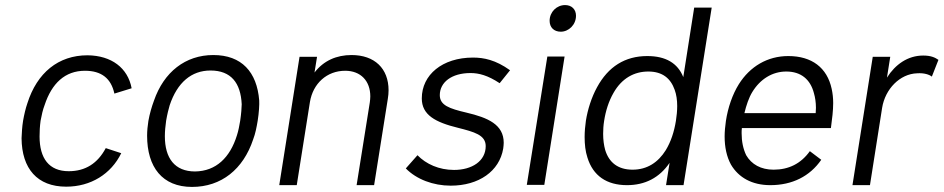

<svg xmlns="http://www.w3.org/2000/svg" viewBox="-20 -730 3720 757"><path d="M241 6C338 6 418 -44 458 -126L397 -146C365 -86 317 -55 251 -55C173 -55 136 -106 136 -192C136 -211 137 -232 140 -254C144 -276 149 -298 156 -316C184 -401 236 -451 315 -451C380 -451 418 -421 431 -361L499 -382C484 -462 420 -511 325 -512C210 -512 126 -443 88 -323C81 -303 75 -277 71 -254C67 -230 66 -206 65 -185C66 -65 127 6 241 6Z M737 7C853 7 939 -63 978 -180C987 -203 992 -230 996 -254C1001 -285 1003 -318 1002 -334C993 -446 933 -513 821 -513C711 -513 626 -446 587 -333C578 -309 570 -281 565 -253C562 -234 560 -214 560 -195C560 -71 620 7 737 7ZM749 -54C669 -54 630 -106 630 -193C630 -212 632 -233 635 -254C639 -278 645 -302 649 -315C679 -405 735 -452 810 -452C891 -452 929 -403 933 -319C933 -308 931 -280 927 -254C924 -236 920 -214 914 -196C887 -109 832 -55 749 -54Z M1366 -513C1307 -513 1256 -491 1220 -444L1230 -506H1161L1081 0H1150L1202 -328C1214 -401 1269 -451 1341 -451C1402 -451 1440 -411 1440 -350C1440 -342 1439 -334 1438 -326L1386 0H1455L1509 -340C1511 -352 1512 -363 1512 -374C1512 -460 1457 -513 1366 -513Z M1757 2C1868 2 1949 -55 1964 -144C1965 -152 1966 -160 1966 -167C1966 -239 1904 -266 1819 -286C1751 -302 1714 -315 1714 -355C1714 -405 1760 -442 1835 -442C1868 -442 1903 -433 1950 -402L1991 -453C1934 -494 1887 -503 1845 -503C1724 -503 1643 -435 1643 -342C1643 -277 1696 -248 1786 -226C1849 -210 1895 -198 1895 -154C1895 -95 1841 -60 1770 -60C1711 -60 1660 -83 1626 -118L1580 -66C1622 -23 1688 2 1757 2Z M2191 -605C2222 -605 2251 -632 2251 -668C2251 -693 2234 -710 2208 -710C2175 -710 2147 -683 2147 -648C2147 -622 2164 -605 2191 -605ZM2057 -1H2126L2206 -507H2138Z M2717 -700 2674 -426C2652 -481 2605 -509 2532 -509C2444 -509 2378 -467 2334 -386C2312 -346 2297 -298 2290 -254C2287 -233 2285 -211 2285 -190C2285 -161 2288 -133 2296 -109C2318 -37 2372 0 2452 0C2523 0 2580 -29 2620 -88L2606 0H2675L2786 -700ZM2605 -138C2575 -90 2532 -61 2474 -61C2417 -61 2381 -89 2366 -139C2361 -157 2358 -179 2358 -202C2358 -218 2359 -236 2362 -254C2368 -293 2380 -331 2399 -364C2432 -422 2481 -448 2536 -448C2592 -448 2624 -421 2640 -376C2647 -357 2650 -335 2650 -312C2650 -293 2648 -273 2645 -254C2638 -210 2625 -171 2605 -138Z M3030 -61C2980 -61 2943 -82 2922 -118C2910 -143 2904 -172 2904 -205C2904 -211 2904 -218 2905 -225H3256C3261 -262 3265 -294 3265 -324C3265 -343 3263 -362 3259 -380C3241 -463 3181 -509 3088 -509C3006 -509 2937 -468 2893 -398C2868 -358 2850 -306 2842 -253C2839 -232 2837 -211 2837 -192C2837 -150 2845 -112 2862 -81C2892 -30 2945 0 3017 0C3104 0 3173 -35 3218 -100L3173 -134C3138 -85 3090 -61 3030 -61ZM3080 -448C3138 -448 3175 -417 3189 -363C3194 -346 3197 -326 3197 -305C3197 -298 3196 -291 3196 -284H2915C2922 -314 2933 -346 2946 -367C2977 -418 3025 -448 3080 -448Z M3620 -511C3559 -511 3510 -476 3477 -424L3490 -506H3421L3341 0H3410L3458 -305C3470 -379 3528 -439 3596 -441C3623 -443 3644 -436 3654 -428L3680 -494C3667 -503 3651 -511 3620 -511Z"/></svg>

Font: Arthouse Owned
Style: Italic
Weight: 400
Italic angle: -10°
Designer: Jeremy Tribby
Foundry: Tribby Type
Version: Version 1.000;PS 001.000;hotconv 1.0.88;makeotf.lib2.5.64775